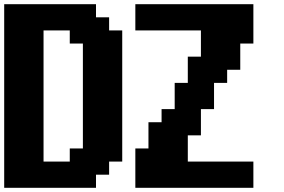

<svg xmlns="http://www.w3.org/2000/svg" viewBox="-20 -895 1352 915"><path d="M625 0H1187.5V-125H875V-250H937.5V-375H1000V-500H1062.5V-562.5H1125V-687.5H1187.5V-875H625V-750H937.5V-625H875V-500H812.5V-375H750V-312.5H687.5V-187.5H625ZM0 0H437.5V-62.5H500V-125H562.5V-750H500V-812.5H437.5V-875H0ZM312.5 -125H187.5V-750H312.5V-687.5H375V-187.5H312.5Z"/></svg>

Font: Faithful 32x
Style: Semibold
Weight: 400
Foundry: Faithful Resource Pack
Version: Version 1.0; January 27, 2023